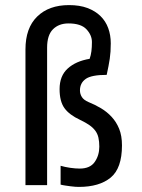

<svg xmlns="http://www.w3.org/2000/svg" viewBox="-20 -727 559 754"><path d="M459 -156Q459 -66 414.5 -29.5Q370 7 290 7Q285 7 276 6.5Q267 6 256.5 4.5Q246 3 235.5 1.5Q225 0 218 -2V-76Q235 -71 255.5 -68Q276 -65 293 -65Q334 -65 352 -91Q370 -117 370 -151Q370 -171 366.5 -186.5Q363 -202 354 -214Q345 -226 330.5 -236Q316 -246 295 -256Q252 -276 233 -302.5Q214 -329 214 -377Q214 -429 246 -458Q278 -487 332 -496Q337 -510 339 -526Q341 -542 341 -562Q341 -589 319.5 -612Q298 -635 249 -635Q211 -635 188 -612Q165 -589 165 -540V0H80V-533Q80 -617 126 -662Q172 -707 251 -707Q293 -707 323.5 -695.5Q354 -684 374.5 -664Q395 -644 405 -616.5Q415 -589 415 -557Q415 -539 414 -524.5Q413 -510 411 -496Q409 -482 406 -467Q403 -452 399 -433Q339 -433 316.5 -417Q294 -401 294 -372Q294 -358 301.5 -346Q309 -334 328 -326Q353 -316 376.5 -302Q400 -288 418.5 -268Q437 -248 448 -221Q459 -194 459 -156Z"/></svg>

Font: Share
Style: Regular
Weight: 400
Designer: Ralph du Carrois
Version: Version 1.001